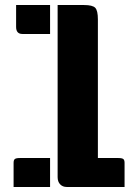

<svg xmlns="http://www.w3.org/2000/svg" viewBox="-20 -743 533 763"><path d="M209 -723H314Q348 -723 358.5 -712Q369 -701 369 -666V-115H450Q465 -115 470 -111Q475 -107 475 -96V0H245Q229 0 219 -10.5Q209 -21 209 -39ZM179 0H34V-96Q34 -107 39 -111Q44 -115 59 -115H179ZM179 -608H69Q44 -608 44 -636V-723H179Z"/></svg>

Font: Keania One
Style: Regular
Weight: 400
Designer: Julia Petretta
Foundry: Julia Petretta
Version: Version 1.003